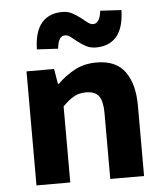

<svg xmlns="http://www.w3.org/2000/svg" viewBox="-53 -785 705 832"><g transform="rotate(-5 300.0 -369.5)"><path d="M72 0V-496H192L203 -430H207Q239 -462 280.5 -485Q322 -508 378 -508Q462 -508 501 -454Q540 -400 540 -306V0H393V-287Q393 -337 377 -360Q361 -383 320 -383Q290 -383 267.5 -370Q245 -357 219 -331V0ZM381 -573Q357 -573 338.5 -583Q320 -593 304.5 -605Q289 -617 276.5 -627Q264 -637 252 -637Q237 -637 228.5 -624Q220 -611 217 -582L125 -587Q127 -665 159 -702Q191 -739 249 -739Q273 -739 291.5 -729Q310 -719 325.5 -707Q341 -695 353.5 -685Q366 -675 378 -675Q407 -675 413 -730L505 -725Q503 -647 471 -610Q439 -573 381 -573Z"/></g></svg>

Font: Source Code Pro
Style: Bold
Weight: 700
Monospace: yes
Designer: Paul D. Hunt, Teo Tuominen
Foundry: Adobe Systems Incorporated
Version: Version 2.030;PS 1.000;hotconv 16.6.51;makeotf.lib2.5.65220